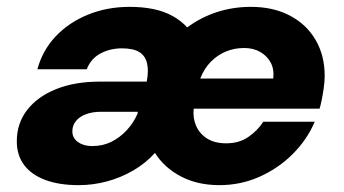

<svg xmlns="http://www.w3.org/2000/svg" viewBox="-20 -528 1004 560"><path d="M209 12Q153 12 112.5 -3Q72 -18 50.5 -46.5Q29 -75 29 -116Q29 -168 59 -207Q89 -246 143.5 -268Q198 -290 272 -290H408Q414 -321 409 -343Q404 -365 386.5 -376Q369 -387 336 -387Q301 -387 273 -372Q245 -357 233 -326H89Q104 -381 142 -421.5Q180 -462 236 -485Q292 -508 358 -508Q396 -508 427.5 -501.5Q459 -495 484 -481Q509 -467 526 -448Q565 -477 612 -492.5Q659 -508 712 -508Q777 -508 825.5 -482.5Q874 -457 900.5 -411.5Q927 -366 927 -307Q927 -290 924 -269.5Q921 -249 917.5 -232.5Q914 -216 912 -211H545Q542 -184 552 -161Q562 -138 584 -124Q606 -110 640 -110Q678 -110 705 -129Q732 -148 748 -173H898Q876 -121 834 -79Q792 -37 737 -12.5Q682 12 620 12Q556 12 507.5 -13.5Q459 -39 432 -82Q405 -52 369 -31Q333 -10 292.5 1Q252 12 209 12ZM249 -102Q280 -102 305 -114.5Q330 -127 349.5 -148Q369 -169 381 -196L382 -202H275Q250 -202 231 -195Q212 -188 201.5 -175Q191 -162 191 -145Q191 -131 199 -121.5Q207 -112 220 -107Q233 -102 249 -102ZM564 -299H777Q780 -326 769.5 -345.5Q759 -365 739 -376.5Q719 -388 692 -388Q664 -388 639.5 -378Q615 -368 595.5 -348.5Q576 -329 564 -299Z"/></svg>

Font: DM Sans 24pt Black
Style: Italic
Weight: 900
Italic angle: -10°
Designer: Colophon Foundry, Jonny Pinhorn
Foundry: Colophon Foundry
Version: Version 4.004;gftools[0.9.30]